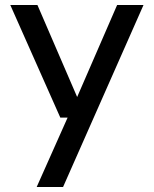

<svg xmlns="http://www.w3.org/2000/svg" viewBox="-20 -524 611 764"><path d="M126 220 249 -56H220L21 -504H129L287 -138L446 -504H551L231 220Z"/></svg>

Font: AWOL-DM Medium
Style: Regular
Weight: 500
Designer: Colophon Foundry, Jonny Pinhorn, Mikhail Sharanda
Foundry: Colophon Foundry
Version: Version 1.000;Glyphs 3.2.3 (3260)